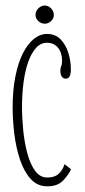

<svg xmlns="http://www.w3.org/2000/svg" viewBox="-20 -646 299 676"><path d="M146.5 10Q111.5 10 88 -16Q64.5 -42 50.5 -83.8Q36.5 -125.5 30.5 -174Q24.5 -222.5 24.5 -267.5Q24.5 -328 34 -376Q43.5 -424 60.2 -457.5Q77 -491 99 -508.8Q121 -526.5 145.5 -526.5Q174.5 -526.5 193 -507.8Q211.5 -489 220.5 -460.2Q229.5 -431.5 229.5 -401Q229.5 -386 225.2 -377.5Q221 -369 211.5 -369Q202 -369 197.2 -377Q192.5 -385 192.5 -396.5Q192.5 -404.5 194 -408.5Q195.5 -412.5 197 -417.5Q198.5 -422.5 198.5 -432.5Q198.5 -460.5 184 -478Q169.5 -495.5 145.5 -495.5Q123 -495.5 106.5 -477Q90 -458.5 79 -427Q68 -395.5 62.8 -355Q57.5 -314.5 57.5 -270Q57.5 -229 62 -185.2Q66.5 -141.5 76.8 -104.2Q87 -67 104 -44Q121 -21 146.5 -21Q171.5 -21 185.5 -33Q199.5 -45 207.5 -68L230 -50Q222.5 -32.5 203 -11.2Q183.5 10 146.5 10ZM137.5 -562.5Q125 -562.5 115 -571.8Q105 -581 105 -593.5Q105 -606.5 115 -616.5Q125 -626.5 137.5 -626.5Q150 -626.5 159.8 -616.5Q169.5 -606.5 169.5 -593.5Q169.5 -581 159.8 -571.8Q150 -562.5 137.5 -562.5Z"/></svg>

Font: Imbue Thin
Style: Regular
Weight: 100
Designer: Tyler Finck
Foundry: Etcetera Type Company
Version: Version 1.102